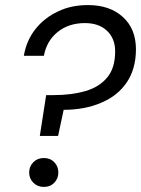

<svg xmlns="http://www.w3.org/2000/svg" viewBox="-20 -732 556 757"><path d="M137 -196 162 -357H191Q262 -357 317 -373Q372 -389 403 -427Q434 -464 434 -530Q434 -580 402 -610.5Q370 -641 315 -641Q251 -641 207.5 -606Q164 -571 153 -512H74Q84 -572 119.5 -617Q155 -662 209 -687Q260 -712 327 -712Q413 -712 464.5 -665Q516 -618 516 -538Q516 -461 480 -407.5Q444 -354 379 -327Q347 -313 309.5 -306Q272 -299 231 -299L209 -196ZM153 5Q128 5 111.5 -11.5Q95 -28 95 -52Q95 -76 111.5 -92.5Q128 -109 153 -109Q178 -109 194 -92.5Q210 -76 210 -52Q210 -28 194 -11.5Q178 5 153 5Z"/></svg>

Font: Rethink Sans
Style: Italic
Weight: 400
Italic angle: -10°
Designer: The Rethink Sans project authors (Hans Thiessen). DM Sans designed by Colophon Foundry.
Foundry: Rethink Communications LLC
Version: Version 1.001